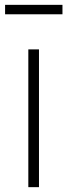

<svg xmlns="http://www.w3.org/2000/svg" viewBox="-20 -773 279 793"><path d="M238 -753V-714H1V-753ZM97 0V-569H141V0Z"/></svg>

Font: Yaldevi ExtraLight
Style: Regular
Weight: 200
Designer: Sol Matas, Rajitha Manaperi, Kosala Senevirathne
Foundry: Mooniak
Version: Version 1.100